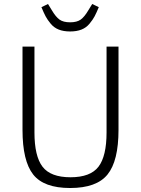

<svg xmlns="http://www.w3.org/2000/svg" viewBox="-20 -932 708 964"><path d="M188 -896 221 -912 240 -881Q260 -847 279 -833.5Q298 -820 332 -820Q366 -820 385 -833.5Q404 -847 424 -881L443 -912L476 -896Q464 -867 455 -850Q446 -833 429.5 -813Q413 -793 389 -783.5Q365 -774 332 -774Q299 -774 275 -783.5Q251 -793 234.5 -813Q218 -833 209 -850Q200 -867 188 -896ZM93 -698H153V-267Q153 -148 193.5 -95Q234 -42 334 -42Q434 -42 474.5 -95Q515 -148 515 -267V-698H575V-280Q575 -124 520 -56Q465 12 332 12Q200 12 146.5 -56Q93 -124 93 -280Z"/></svg>

Font: IBM Plex Sans Light
Style: Regular
Weight: 300
Designer: Mike Abbink, Paul van der Laan, Pieter van Rosmalen
Foundry: Bold Monday
Version: Version 3.0